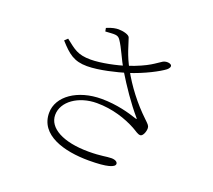

<svg xmlns="http://www.w3.org/2000/svg" viewBox="-131 -932 1261 1136"><g transform="rotate(20 500.0 -364.0)"><path d="M531 31C647 31 692 15 692 -6C692 -18 678 -28 653 -28C621 -28 591 -18 512 -18C350 -18 252 -73 252 -155C252 -240 346 -305 461 -305C560 -305 647 -275 710 -241C736 -227 749 -214 766 -214C781 -214 795 -245 794 -269C793 -284 785 -291 761 -314C687 -384 621 -470 575 -555C531 -632 518 -696 504 -734C499 -750 460 -759 432 -759C417 -759 392 -756 358 -741L362 -720C419 -723 439 -729 456 -703C485 -661 507 -601 542 -541C595 -454 650 -373 710 -303C716 -296 714 -295 705 -298C657 -314 576 -338 478 -338C329 -338 214 -260 214 -154C214 -15 373 31 531 31ZM330 -490C405 -490 512 -517 571 -535C665 -565 749 -610 782 -635C794 -645 801 -657 795 -666C786 -677 759 -678 742 -668C710 -649 679 -616 555 -574C499 -555 401 -534 337 -534C254 -534 229 -559 170 -605L151 -587C210 -521 248 -490 330 -490Z"/></g></svg>

Font: Source Han Serif CN VF
Style: Regular
Weight: 250
Designer: Ryoko NISHIZUKA 西塚涼子 (kana & ideographs); Frank Grießhammer (Latin, Greek & Cyrillic); Wenlong ZHANG 张文龙 (bopomofo); San
Foundry: Adobe
Version: Version 2.002;hotconv 1.1.0;makeotfexe 2.6.0